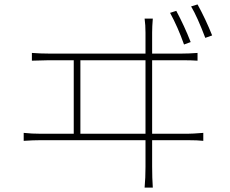

<svg xmlns="http://www.w3.org/2000/svg" viewBox="-20 -827 1040 867"><path d="M841 -637 811 -626Q783 -705 748 -769L776 -778Q813 -709 841 -637ZM343 -223H637V-555H343ZM667 -223H826Q848 -223 898 -227V-191Q873 -194 826 -194H667V-75Q667 -23 670 20H633Q637 -24 637 -73V-194H165Q130 -194 87 -191V-227Q124 -223 165 -223H313V-555H202Q180 -555 124 -553V-588Q164 -585 202 -585H637V-680Q637 -714 633 -743H670Q667 -707 667 -680V-585H799Q834 -585 872 -588V-553Q847 -555 799 -555H667ZM843 -798 872 -807Q908 -742 938 -667L907 -656Q871 -751 843 -798Z"/></svg>

Font: Noto Sans Korean Thin
Style: Regular
Weight: 250
Designer: Ryoko NISHIZUKA  (kana & ideographs); Paul D. Hunt (Latin, Greek & Cyrillic); Wenlong ZHANG  (bopomofo); Sandoll Communi
Foundry: Adobe Systems Incorporated
Version: Version 1.0001;PS 1;hotconv 1.0.78;makeotf.lib2.5.61930